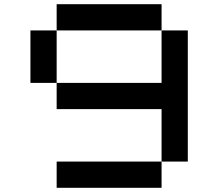

<svg xmlns="http://www.w3.org/2000/svg" viewBox="-20 -1020 1040 915"><path d="M250 -1000H750V-500H250ZM875 -875H125V-625H750V-125H250V-250H875Z"/></svg>

Font: Picon
Style: Regular
Weight: 400
Designer: yne
Foundry: yne
Version: Version 21.02.27; git-deadbeef-release